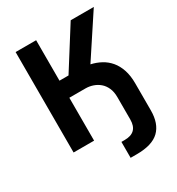

<svg xmlns="http://www.w3.org/2000/svg" viewBox="-209 -830 1068 1159"><g transform="rotate(-30 325.0 -250.0)"><path d="M77 -700H220V-418H283L461 -700H622L431 -410Q468 -402 500.5 -384.5Q533 -367 557 -338.5Q581 -310 594.5 -269.5Q608 -229 608 -176V13Q608 105 559 152.5Q510 200 402 200H359V89H382Q473 89 473 -1V-157Q473 -194 461 -221Q449 -248 429 -265Q409 -282 384 -290.5Q359 -299 333 -299H220V0H77Z"/></g></svg>

Font: 
Style: 㨦
Weight: 700
Designer: A.Korolkova, Vitaly Kuzmin
Foundry: ParaType Ltd
Version: Version 2.000